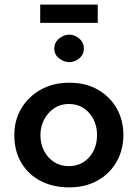

<svg xmlns="http://www.w3.org/2000/svg" viewBox="-20 -800 595 831"><path d="M42 -216Q42 -280 72.5 -331Q103 -382 156.5 -412Q210 -442 280 -442Q351 -442 403.5 -412Q456 -382 485 -331Q514 -280 514 -216Q514 -152 485 -100.5Q456 -49 403 -19Q350 11 279 11Q210 11 156.5 -16.5Q103 -44 72.5 -95Q42 -146 42 -216ZM155 -215Q155 -177 171 -146.5Q187 -116 214.5 -98.5Q242 -81 277 -81Q332 -81 366 -119.5Q400 -158 400 -215Q400 -272 366 -311Q332 -350 277 -350Q242 -350 214.5 -331.5Q187 -313 171 -282.5Q155 -252 155 -215ZM215 -590Q215 -616 235.5 -633Q256 -650 280 -650Q303 -650 323 -633Q343 -616 343 -590Q343 -564 323 -547.5Q303 -531 280 -531Q256 -531 235.5 -547.5Q215 -564 215 -590ZM154 -780H403V-701H154Z"/></svg>

Font: Synthetic SemiBold
Style: Regular
Weight: 600
Designer: Santiago Orozco
Foundry: Typemade
Version: Version 2.000; ttfautohint (v1.8.4.7-5d5b)